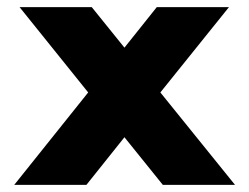

<svg xmlns="http://www.w3.org/2000/svg" viewBox="-20 -520 701 540"><path d="M35 -500 228 -260 20 0H223L330 -134L438 0H641L431 -260L624 -500H421L330 -386L238 -500Z"/></svg>

Font: LT Wave Black
Style: Regular
Weight: 900
Designer: Daniel Lyons
Version: Version 2.5 (Glyphs App)